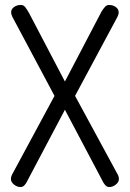

<svg xmlns="http://www.w3.org/2000/svg" viewBox="-20 -753 524 775"><path d="M92 -26Q86 -13 79 -5.5Q72 2 63 2Q49 2 36.5 -8Q24 -18 24 -31Q24 -39 28 -47L200 -366L31 -683Q25 -694 25 -704Q25 -716 36.5 -724.5Q48 -733 64 -733Q75 -733 82 -724Q89 -715 98 -699L242 -424L386 -699L389 -705Q397 -718 404 -725.5Q411 -733 420 -733Q436 -733 447.5 -724.5Q459 -716 459 -704Q459 -694 453 -683L283 -366L456 -47Q460 -39 460 -31Q460 -18 447.5 -8Q435 2 421 2Q412 2 405 -5.5Q398 -13 392 -26L390 -30L242 -310L94 -30Q93 -28 92 -26Z"/></svg>

Font: Dosis
Style: Regular
Weight: 400
Designer: Edgar Tolentino, Pablo Impallari, Igino Marini
Foundry: Edgar Tolentino, Pablo Impallari, Igino Marini
Version: Version 1.007;Glyphs 3.1.1 (3134)